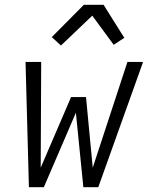

<svg xmlns="http://www.w3.org/2000/svg" viewBox="-20 -777 640 797"><path d="M162 0H100L86 -520H151L149 -81L275 -374H337L365 -81L509 -520H574L388 0H326L295 -309ZM233 -588 195 -623 328 -757H410L496 -620L452 -591L363 -712Z"/></svg>

Font: Iosevka Light Extended Oblique
Style: Regular
Weight: 300
Width: 7
Italic angle: -9°
Monospace: yes
Designer: Belleve Invis
Foundry: Belleve Invis
Version: Version 32.5.0; ttfautohint (v1.8.4)